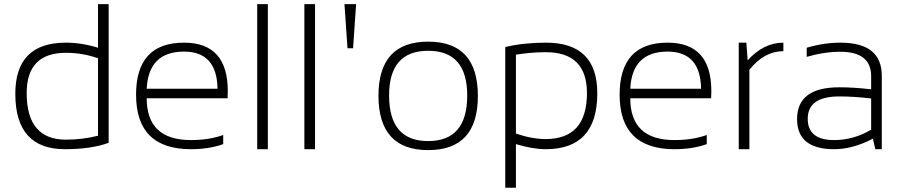

<svg xmlns="http://www.w3.org/2000/svg" viewBox="-20 -718 4342 924"><path d="M451.7 -437.5Q377.4 -463.9 297.4 -463.9Q108.4 -463.9 108.4 -270Q108.4 -45.9 297.4 -45.9Q377.4 -45.9 451.7 -64.9ZM502.9 -30.8Q419.4 0 292.5 0Q53.7 0 53.7 -266.6Q53.7 -512.7 296.9 -512.7Q373 -512.7 451.7 -488.3V-698.2H502.9Z M865.7 -512.7Q1076.2 -512.7 1076.2 -279.8Q1076.2 -263.2 1075.2 -245.1H686Q686 -43.9 898.9 -43.9Q986.3 -43.9 1054.2 -68.4V-24.4Q986.3 0 898.9 0Q634.8 0 634.8 -262.2Q634.8 -512.7 865.7 -512.7ZM686 -291H1026.9Q1023.9 -469.7 865.7 -469.7Q694.8 -469.7 686 -291Z M1269 -698.2V0H1217.8V-698.2Z M1496.1 -698.2V0H1444.8V-698.2Z M1693.8 -698.2 1679.2 -485.8H1652.3L1637.7 -698.2Z M2040.5 -39.1Q2228.5 -39.1 2228.5 -258.3Q2228.5 -473.6 2040.5 -473.6Q1852.5 -473.6 1852.5 -258.3Q1852.5 -39.1 2040.5 -39.1ZM1801.3 -256.3Q1801.3 -517.6 2040.5 -517.6Q2279.8 -517.6 2279.8 -256.3Q2279.8 4.4 2040.5 4.4Q1802.2 4.4 1801.3 -256.3Z M2462.9 -75.2Q2540.5 -48.8 2606 -48.8Q2804.7 -48.8 2804.7 -270Q2804.7 -466.8 2606.9 -466.8Q2538.6 -466.8 2462.9 -455.1ZM2411.6 -491.7Q2499 -512.7 2607.9 -512.7Q2854.5 -512.7 2854.5 -269Q2854.5 0 2606.4 0Q2544.9 0 2462.9 -24.4V185.5H2411.6Z M3192.9 -512.7Q3403.3 -512.7 3403.3 -279.8Q3403.3 -263.2 3402.3 -245.1H3013.2Q3013.2 -43.9 3226.1 -43.9Q3313.5 -43.9 3381.3 -68.4V-24.4Q3313.5 0 3226.1 0Q2961.9 0 2961.9 -262.2Q2961.9 -512.7 3192.9 -512.7ZM3013.2 -291H3354Q3351.1 -469.7 3192.9 -469.7Q3022 -469.7 3013.2 -291Z M3535.2 0V-512.7H3571.8L3578.1 -427.7Q3655.3 -512.7 3750 -512.7V-471.7Q3658.2 -471.7 3586.4 -382.3V0Z M3815.9 -145Q3815.9 -297.9 4019 -297.9Q4090.8 -297.9 4172.4 -288.1V-351.1Q4172.4 -468.8 4024.4 -468.8Q3945.3 -468.8 3862.3 -444.3V-488.3Q3945.3 -512.7 4024.4 -512.7Q4223.6 -512.7 4223.6 -353.5V0H4192.4L4180.7 -50.8Q4084.5 0 3994.1 0Q3815.9 0 3815.9 -145ZM4019 -253.9Q3867.2 -253.9 3867.2 -146.5Q3867.2 -43.9 3994.1 -43.9Q4087.9 -43.9 4172.4 -93.8V-244.1Q4090.8 -253.9 4019 -253.9Z"/></svg>

Font: Voltera Light
Style: Light
Weight: 300
Designer: Bernd Montag
Version: Version 1.301